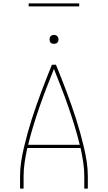

<svg xmlns="http://www.w3.org/2000/svg" viewBox="-20 -1119 640 1139"><path d="M99 0V-74Q99 -117 105.5 -159.5Q112 -202 122 -244.5Q132 -287 143.5 -328.5Q155 -370 168 -411Q181 -452 195.5 -493Q210 -534 225 -574.5Q240 -615 256 -655Q272 -695 288 -735H312Q328 -695 344 -655Q360 -615 375 -574.5Q390 -534 404.5 -493Q419 -452 432 -411Q445 -370 456.5 -328.5Q468 -287 478 -244.5Q488 -202 494.5 -159.5Q501 -117 501 -74V0H480V-74Q480 -116 473.5 -158Q467 -200 458 -241H142Q133 -200 126.5 -158Q120 -116 120 -74V0ZM147 -260H453Q439 -318 421.5 -375Q404 -432 384.5 -488Q365 -544 343.5 -599.5Q322 -655 300 -710Q278 -655 256.5 -599.5Q235 -544 215.5 -488Q196 -432 178.5 -375Q161 -318 147 -260ZM300 -859Q295 -859 289.5 -860.5Q284 -862 280.5 -865.5Q277 -869 275.5 -874.5Q274 -880 274 -885Q274 -890 275.5 -895.5Q277 -901 280.5 -904.5Q284 -908 289.5 -910Q295 -912 300 -912Q305 -912 310.5 -910Q316 -908 319.5 -904.5Q323 -901 325 -895.5Q327 -890 327 -885Q327 -880 325 -874.5Q323 -869 319.5 -865.5Q316 -862 310.5 -860.5Q305 -859 300 -859ZM150 -1081V-1099H450V-1081Z"/></svg>

Font: Zed Sans Thin Extended
Style: Regular
Weight: 100
Width: 7
Designer: Belleve Invis
Foundry: Belleve Invis
Version: Version 1.0.0; ttfautohint (v1.8.4)